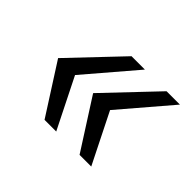

<svg xmlns="http://www.w3.org/2000/svg" viewBox="-91 -687 721 721"><g transform="rotate(45 270.0 -326.0)"><path d="M196 -126 68 -326 258 -526H329L158 -326L258 -126ZM382 -126 254 -326 444 -526H515L344 -326L444 -126Z"/></g></svg>

Font: Archivo SemiBold Light
Style: Italic
Weight: 300
Italic angle: -10°
Version: Version 2.001